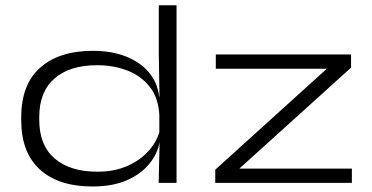

<svg xmlns="http://www.w3.org/2000/svg" viewBox="-20 -680 1382 714"><path d="M324 13.5Q198 13.5 128.5 -49.5Q59 -112.5 59 -232.5V-244.5Q59 -366 129.5 -428.5Q200 -491 325.5 -491Q394 -491 447 -470.5Q500 -450 532.8 -412Q565.5 -374 572 -320H594.5L572.5 -253Q569 -316.5 536.8 -357.2Q504.5 -398 453.5 -417.8Q402.5 -437.5 341 -437.5Q239.5 -437.5 182.8 -388.2Q126 -339 126 -245V-234Q126 -140 183 -90.8Q240 -41.5 343 -41.5Q405 -41.5 454 -63Q503 -84.5 535 -121.5Q567 -158.5 576.5 -203.5L594.5 -151.5H573.5Q566 -108.5 535.2 -70.8Q504.5 -33 451.8 -9.8Q399 13.5 324 13.5ZM570 0 573.5 -151 572.5 -172V-309L573 -326.5L570.5 -477.5V-660.5H636.5V0ZM1288.5 -53V0H780.5V-49L1195.5 -424.5H782.5V-477.5H1285.5V-428.5L870 -53Z"/></svg>

Font: Anek Latin Expanded Light
Style: Regular
Weight: 300
Width: 7
Designer: Yesha Goshar
Foundry: Ek Type
Version: Version 1.003